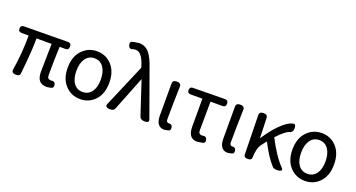

<svg xmlns="http://www.w3.org/2000/svg" viewBox="-48 -1463 4061 2188"><g transform="rotate(20 1982.5 -368.5)"><path d="M576.2 -41Q592.8 -41 602.5 -31.7Q612.3 -22.5 615.2 -4.9Q616.2 1 616.2 5.9Q616.2 20.5 607.4 29.3Q598.6 38.1 584 40L541 46.9Q477.5 46.9 447.3 12.7Q418 -22.5 418 -92.8L423.8 -433.6H241.2Q241.2 -282.2 210.9 1Q210 15.6 201.2 24.4Q189.5 36.1 165 36.1Q131.8 36.1 119.1 23.4Q110.4 14.6 110.4 0Q110.4 -2.9 110.4 -4.9Q145.5 -210.9 145.5 -433.6H57.6Q40 -433.6 29.8 -443.4Q19.5 -453.1 19.5 -472.7Q19.5 -493.2 29.8 -503.4Q40 -513.7 57.6 -513.7L593.8 -518.6Q611.3 -518.6 621.6 -508.3Q631.8 -498 631.8 -476.1Q631.8 -454.1 621.6 -443.8Q611.3 -433.6 593.8 -433.6H521.5Q513.7 -293 513.7 -86.9Q513.7 -62.5 524.9 -50.8Q536.1 -39.1 559.6 -39.1Q572.3 -41 576.2 -41Z M941.4 -532.2Q1049.8 -532.2 1121.6 -454.1Q1193.4 -376 1193.4 -242.2Q1193.4 -101.6 1115.2 -23.4Q1044.9 46.9 941.4 46.9Q834 46.9 761.2 -30.8Q688.5 -108.4 688.5 -242.2Q688.5 -376 761.2 -454.1Q834 -532.2 941.4 -532.2ZM941.4 -39.1Q1010.7 -39.1 1050.3 -93.3Q1089.8 -147.5 1089.8 -241.7Q1089.8 -335.9 1049.8 -392.6Q1010.7 -447.3 941.4 -447.3Q872.1 -447.3 833 -391.6Q793.9 -335.9 793.9 -241.7Q793.9 -147.5 833 -93.3Q872.1 -39.1 941.4 -39.1Z M1306.6 39.1Q1270.5 39.1 1256.8 25.4Q1251 19.5 1251 11.7Q1251 3.9 1252.9 -2.9L1476.6 -526.4L1470.7 -548.8Q1443.4 -636.7 1407.2 -672.9Q1381.8 -698.2 1350.6 -698.2Q1317.4 -698.2 1312.5 -693.4Q1311.5 -691.4 1309.6 -690.4Q1301.8 -688.5 1294.9 -688.5Q1270.5 -688.5 1259.8 -721.7Q1256.8 -732.4 1256.8 -741.2Q1256.8 -754.9 1264.2 -762.2Q1271.5 -769.5 1283.2 -771.5Q1355.5 -784.2 1355.5 -784.2Q1435.5 -784.2 1483.4 -726.6Q1530.3 -669.9 1570.3 -546.9L1765.6 -3.9Q1767.6 2.9 1767.6 10.3Q1767.6 17.6 1761.7 23.4Q1751 34.2 1722.7 34.2Q1670.9 34.2 1659.2 0L1524.4 -407.2L1359.4 9.8Q1347.7 39.1 1306.6 39.1Z M1954.1 -505.9Q1963.9 -496.1 1963.9 -480.5Q1957 -226.6 1957 -77.1Q1957 -56.6 1965.8 -47.9Q1974.6 -39.1 1990.2 -39.1Q1995.1 -40 1999 -40Q2013.7 -40 2022.5 -31.2Q2031.2 -22.5 2034.2 -5.9Q2035.2 1 2035.2 5.9Q2035.2 20.5 2027.3 28.8Q2019.5 37.1 2004.9 39.1L1963.9 46.9Q1919.9 46.9 1895.5 21.5Q1863.3 -10.7 1862.3 -84V-480.5Q1862.3 -496.1 1872.1 -505.9Q1884.8 -518.6 1913.1 -518.6Q1941.4 -518.6 1954.1 -505.9Z M2070.3 -471.7Q2070.3 -513.7 2107.4 -513.7L2498 -518.6Q2515.6 -518.6 2525.9 -508.3Q2536.1 -498 2536.1 -476.6Q2536.1 -455.1 2525.9 -444.8Q2515.6 -434.6 2498 -434.6H2350.6Q2347.7 -252.9 2347.7 -86.9Q2347.7 -60.5 2359.4 -48.8Q2369.1 -39.1 2387.7 -39.1L2407.2 -40Q2413.1 -41 2418 -41Q2431.6 -41 2440.4 -32.2Q2449.2 -23.4 2452.1 -7.8Q2454.1 -1 2454.1 4.9Q2454.1 19.5 2446.3 27.3Q2438.5 35.2 2423.8 37.1Q2360.4 46.9 2360.4 46.9Q2313.5 46.9 2287.1 20.5Q2252.9 -14.6 2252 -92.8V-434.6H2107.4Q2088.9 -434.6 2079.6 -443.8Q2070.3 -453.1 2070.3 -471.7Z M2723.6 -505.9Q2733.4 -496.1 2733.4 -480.5Q2726.6 -226.6 2726.6 -77.1Q2726.6 -56.6 2735.4 -47.9Q2744.1 -39.1 2759.8 -39.1Q2764.6 -40 2768.6 -40Q2783.2 -40 2792 -31.2Q2800.8 -22.5 2803.7 -5.9Q2804.7 1 2804.7 5.9Q2804.7 20.5 2796.9 28.8Q2789.1 37.1 2774.4 39.1L2733.4 46.9Q2689.5 46.9 2665 21.5Q2632.8 -10.7 2631.8 -84V-480.5Q2631.8 -496.1 2641.6 -505.9Q2654.3 -518.6 2682.6 -518.6Q2710.9 -518.6 2723.6 -505.9Z M3010.7 22.5Q2999 34.2 2971.7 34.2Q2923.8 34.2 2923.8 -3.9L2914.1 -480.5Q2914.1 -497.1 2923.8 -505.9Q2935.5 -518.6 2963.9 -518.6Q2992.2 -518.6 3004.9 -505.9Q3014.6 -496.1 3014.6 -480.5L3022.5 -233.4Q3092.8 -343.8 3172.9 -424.8Q3259.8 -510.7 3316.4 -519.5Q3323.2 -522.5 3331.1 -522.5Q3338.9 -522.5 3344.7 -516.6Q3355.5 -504.9 3355.5 -475.6Q3355.5 -435.5 3328.1 -421.9Q3328.1 -420.9 3327.1 -420.9Q3270.5 -409.2 3171.9 -301.8Q3269.5 -109.4 3376 1Q3382.8 9.8 3382.8 15.6Q3382.8 35.2 3340.8 38.1Q3333 39.1 3325.2 39.1Q3285.2 39.1 3267.6 15.6Q3193.4 -65.4 3109.4 -228.5L3062.5 -168Q3020.5 -111.3 3018.6 1Q3018.6 14.6 3010.7 22.5Z M3667 -532.2Q3775.4 -532.2 3847.2 -454.1Q3918.9 -376 3918.9 -242.2Q3918.9 -101.6 3840.8 -23.4Q3770.5 46.9 3667 46.9Q3559.6 46.9 3486.8 -30.8Q3414.1 -108.4 3414.1 -242.2Q3414.1 -376 3486.8 -454.1Q3559.6 -532.2 3667 -532.2ZM3667 -39.1Q3736.3 -39.1 3775.9 -93.3Q3815.4 -147.5 3815.4 -241.7Q3815.4 -335.9 3775.4 -392.6Q3736.3 -447.3 3667 -447.3Q3597.7 -447.3 3558.6 -391.6Q3519.5 -335.9 3519.5 -241.7Q3519.5 -147.5 3558.6 -93.3Q3597.7 -39.1 3667 -39.1Z"/></g></svg>

Font: TaiwanPearl
Style: Regular
Weight: 400
Version: Version 2.102